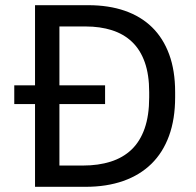

<svg xmlns="http://www.w3.org/2000/svg" viewBox="-20 -720 755 740"><path d="M115 0H310Q391 0 455 -22.5Q519 -45 563.5 -88.5Q608 -132 631.5 -196.5Q655 -261 655 -345V-365Q655 -448 632 -510.5Q609 -573 566 -615Q523 -657 461 -678.5Q399 -700 320 -700H115V-391H35V-319H115ZM209 -82V-319H385V-391H209V-618H310Q366 -618 411.5 -603.5Q457 -589 489 -558.5Q521 -528 538 -480Q555 -432 555 -365V-345Q555 -275 537.5 -225Q520 -175 487 -143.5Q454 -112 406.5 -97Q359 -82 300 -82Z"/></svg>

Font: Golos Text VF
Style: Regular
Weight: 400
Designer: A.Korolkova, Vitaly Kuzmin
Foundry: ParaType Ltd
Version: Version 2.005